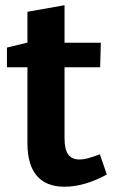

<svg xmlns="http://www.w3.org/2000/svg" viewBox="-20 -696 435 728"><path d="M223.7 12Q155.3 12 119.7 -29.5Q84 -71 84 -153V-459.3L102.3 -441H6.3V-515.7L104.3 -539.3L84 -515V-651.3L224.7 -676.3V-515L209.7 -534H362.3L359.7 -441H209.7L224.7 -459.3V-172Q224.7 -129.3 238.7 -110.3Q252.7 -91.3 281 -91.3Q297 -91.3 316.3 -96.7Q335.7 -102 358.7 -111L385 -34.3Q300.7 12 223.7 12Z"/></svg>

Font: Bitter Thin
Style: Regular
Weight: 100
Designer: Sol Matas, and Bitter project Authors
Foundry: Sol Matas
Version: Version 2.002